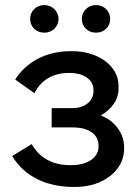

<svg xmlns="http://www.w3.org/2000/svg" viewBox="-20 -730 544 758"><path d="M359 -601C391 -601 415 -624 415 -655C415 -686 391 -710 359 -710C327 -710 303 -686 303 -655C303 -624 327 -601 359 -601ZM155 -601C186 -601 211 -624 211 -655C211 -686 186 -710 155 -710C123 -710 99 -686 99 -655C99 -624 123 -601 155 -601ZM269 8H278C387 8 470 -57 470 -142V-150C470 -201 435 -253 378 -274C423 -301 448 -337 448 -379V-391C448 -471 366 -528 266 -528H259C159 -528 82 -483 40 -416L116 -362C141 -412 187 -442 251 -442H256C313 -442 349 -413 349 -376V-371C349 -331 316 -303 265 -303H184V-227H266C331 -227 369 -200 369 -155V-150C369 -109 326 -78 263 -78H257C188 -78 137 -106 105 -161L28 -114C77 -32 166 8 269 8Z"/></svg>

Font: Fixel Display Medium
Style: Regular
Weight: 500
Designer: AlfaBravo + MacPaw
Foundry: Kyrylo Tkachov, Marchela Mozhyna, Serhii Makarenko, Maria Weinstein, Zakhar Kryvoshyya
Version: Version 1.211